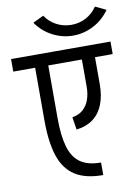

<svg xmlns="http://www.w3.org/2000/svg" viewBox="-116 -875 691 951"><g transform="rotate(-10 229.0 -399.5)"><path d="M325 15Q236 15 183.5 -19Q131 -53 108 -123Q85 -193 85 -301H151Q151 -215 167 -158.5Q183 -102 221 -75Q259 -48 325 -48ZM85 -301V-604H151V-301ZM320 -430V-605H386V-430ZM-25 -567V-630H475V-567ZM386 -430Q386 -374 369.5 -331Q353 -288 319 -262Q285 -236 234 -230L224 -293Q258 -299 279 -318Q300 -337 310 -366Q320 -395 320 -430ZM299 -691V-745Q340 -745 374 -763.5Q408 -782 429 -814L483 -788Q451 -742 402 -716.5Q353 -691 299 -691ZM299 -691Q245 -691 196 -716.5Q147 -742 115 -788L169 -814Q190 -782 224.5 -763.5Q259 -745 299 -745Z"/></g></svg>

Font: Akshar Light Light
Style: Regular
Weight: 300
Version: Version 1.100